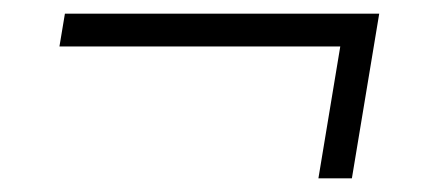

<svg xmlns="http://www.w3.org/2000/svg" viewBox="-20 -349 640 281"><path d="M446 -88 478 -281H67L75 -329H535L495 -88Z"/></svg>

Font: IBM Plex Mono Light
Style: Italic
Weight: 300
Italic angle: -9°
Monospace: yes
Designer: Mike Abbink, Paul van der Laan, Pieter van Rosmalen
Foundry: Bold Monday
Version: Version 2.3